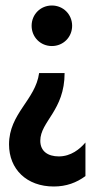

<svg xmlns="http://www.w3.org/2000/svg" viewBox="-20 -449 373 691"><path d="M166.7 -283.3C207.6 -283.3 239.6 -315.3 239.6 -356.2C239.6 -397.2 207.6 -429.2 166.7 -429.2C125.7 -429.2 93.8 -397.2 93.8 -356.2C93.8 -315.3 125.7 -283.3 166.7 -283.3ZM173.6 222.2C218.8 222.2 255.6 208.3 287.5 184.7V63.9C267.4 87.5 235.4 113.9 191.7 113.9C152.1 113.9 125 95.1 125 57.6C125 -11.8 212.5 -51.4 212.5 -186.1H120.8C107.6 -88.9 12.5 -41 12.5 70.8C12.5 159.7 75.7 222.2 173.6 222.2Z"/></svg>

Font: Afacad
Style: Bold
Weight: 700
Designer: Kristian Moeller
Foundry: Dicotype
Version: Version 1.000